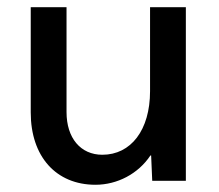

<svg xmlns="http://www.w3.org/2000/svg" viewBox="-20 -500 607 531"><path d="M395 -248C395 -140 342 -72 263 -72C203 -72 164 -118 164 -190V-480H65V-189C65 -67 135 11 244 11C304 11 362 -19 396 -70H398L401 0H494V-480H395Z"/></svg>

Font: UULA Sans Medium
Style: Regular
Weight: 500
Designer: Mohamed Gaber, Laura Garcia Mut
Foundry: Kief Type Foundry
Version: Version 3.006;hotconv 1.0.109;makeotfexe 2.5.65596